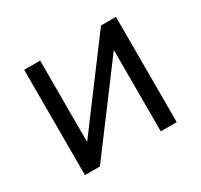

<svg xmlns="http://www.w3.org/2000/svg" viewBox="-110 -627 803 768"><g transform="rotate(-30 292.0 -243.0)"><path d="M80 0V-486.3H153.8V-77.1H128.8L434.8 -486.3H503.8V0H430.1V-409.7H455.5L149 0Z"/></g></svg>

Font: Nunito Sans 12pt ExtraLight
Style: Regular
Weight: 200
Designer: Vernon Adams
Foundry: Vernon Adams
Version: Version 3.101;gftools[0.9.27]